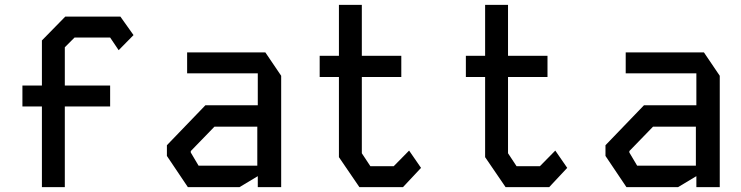

<svg xmlns="http://www.w3.org/2000/svg" viewBox="-20 -768 3040 788"><path d="M248 -700 152 -602V-417H72V-331H152V0H246V-331H432V-417H246V-574L286 -614H432L467 -562L528 -624L474 -700Z M748 -553V-467H1038V-336H823L665 -172V-128L751 0H963L1038 -45V0H1134V-457L1069 -553ZM763 -142V-148L860 -248H1036V-88H795Z M1371 -748H1465V-539H1627V-452H1465V-139L1500 -86H1596L1659 -150L1708 -79L1634 0H1455L1371 -123V-452H1292V-539H1371Z M1971 -748H2065V-539H2227V-452H2065V-139L2100 -86H2196L2259 -150L2308 -79L2234 0H2055L1971 -123V-452H1892V-539H1971Z M2548 -553V-467H2838V-336H2623L2465 -172V-128L2551 0H2763L2838 -45V0H2934V-457L2869 -553ZM2563 -142V-148L2660 -248H2836V-88H2595Z"/></svg>

Font: Kode Mono Medium
Style: Regular
Weight: 500
Monospace: yes
Designer: Isa Ozler
Foundry: Kadena LLC
Version: Version 1.206;gftools[0.9.28]